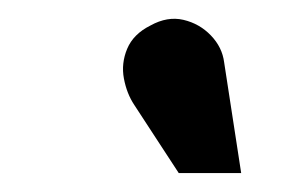

<svg xmlns="http://www.w3.org/2000/svg" viewBox="-20 -772 307 203"><path d="M217 -706Q215 -722 203 -734.5Q191 -747 174 -751Q157 -755 139 -745Q121 -736 114.5 -720.5Q108 -705 111 -689Q114 -673 122 -661L169 -589H235Z"/></svg>

Font: Advent Pro ExtraBold
Style: Italic
Weight: 800
Italic angle: -12°
Version: Version 3.000